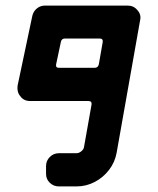

<svg xmlns="http://www.w3.org/2000/svg" viewBox="-20 -668 566 688"><path d="M482 -595 398 -121Q392 -87 371 -59.5Q350 -32 319.5 -16Q289 0 254 0H191Q172 0 158.5 -13Q145 -26 145 -45V-73Q145 -92 158.5 -105.5Q172 -119 191 -119H254Q263 -119 271.5 -126Q280 -133 281 -141L308 -293Q310 -306 297 -306H88Q65 -306 53 -323Q40 -338 43 -361L96 -612Q100 -628 112.5 -638Q125 -648 141 -648H437Q459 -648 472 -632Q487 -616 482 -595ZM348 -517Q350 -530 337 -530H213Q200 -530 198 -517L181 -437Q179 -425 191 -425H319Q331 -425 334 -437Z"/></svg>

Font: Monomaniac One
Style: Regular
Weight: 400
Version: Version 1.000; ttfautohint (v1.8.3)